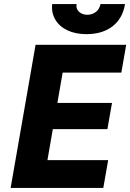

<svg xmlns="http://www.w3.org/2000/svg" viewBox="-20 -919 637 939"><path d="M154 -700H597.2L573.4 -564H286.4L212 -136H509L485.2 0H32ZM212.8 -415.6H527.8L505.2 -287.4H190.2ZM235.2 -899H354.6Q350.4 -877 366 -861.9Q381.6 -846.8 407 -846.8Q431.8 -846.8 449.5 -861.1Q467.2 -875.4 471.4 -899H591.4Q579.8 -828.4 530.2 -790.2Q480.6 -752 403 -752Q349.2 -752 309.8 -770.7Q270.4 -789.4 250.5 -823Q230.6 -856.6 235.2 -899Z"/></svg>

Font: Fixel Italic Variable 20240409 Display Thin
Style: Italic
Weight: 100
Italic angle: -10°
Designer: AlfaBravo + MacPaw
Foundry: Kyrylo Tkachov, Marchela Mozhyna, Serhii Makarenko, Maria Weinstein, Zakhar Kryvoshyya
Version: Version 1.211;Glyphs 3.2 (3225)